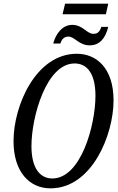

<svg xmlns="http://www.w3.org/2000/svg" viewBox="-20 -1019 644 1050"><path d="M322 -941H559L572 -999H336ZM470 -771C526 -771 557 -811 572 -872H534C525 -844 513 -834 490 -834C455 -834 433 -883 375 -883C321 -883 285 -834 271 -781H310C316 -800 328 -819 354 -819C388 -819 412 -771 470 -771ZM256 11C483 11 601 -282 601 -470C601 -646 508 -725 400 -725C177 -725 54 -443 54 -247C54 -79 141 11 256 11ZM266 -43C201 -43 152 -96 152 -220C152 -379 233 -672 388 -672C456 -672 502 -617 502 -495C502 -335 423 -43 266 -43Z"/></svg>

Font: Noto Serif ExtraCondensed
Style: Italic
Weight: 400
Width: 2
Italic angle: -12°
Designer: Monotype Design Team
Foundry: Monotype Imaging Inc.
Version: Version 2.014